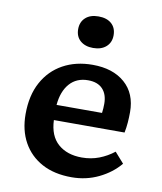

<svg xmlns="http://www.w3.org/2000/svg" viewBox="-87 -840 777 923"><g transform="rotate(10 302.0 -378.0)"><path d="M325 14Q240 14 180 -18.5Q120 -51 87.5 -109.5Q55 -168 55 -247Q55 -338 90 -402.5Q125 -467 187.5 -501.5Q250 -536 332 -536Q431 -536 489.5 -485Q548 -434 548 -343Q548 -318 546 -292.5Q544 -267 539 -242H194Q197 -165 241 -126.5Q285 -88 357 -88Q402 -88 441 -103Q480 -118 513 -144L558 -93Q518 -45 457 -15.5Q396 14 325 14ZM194 -316H416Q419 -338 419 -361Q419 -407 394.5 -433Q370 -459 323 -459Q267 -459 233.5 -421Q200 -383 194 -316ZM319 -616Q280 -616 256.5 -636.5Q233 -657 233 -693Q233 -728 256 -749Q279 -770 319 -770Q360 -770 383 -749.5Q406 -729 406 -693Q406 -658 382.5 -637Q359 -616 319 -616Z"/></g></svg>

Font: Literata 7pt SemiBold
Style: Regular
Weight: 600
Designer: Latin by Veronika Burian and Jose Scaglione. Greek by Irene Vlachou. Cyrillic by Vera Evstafieva.
Foundry: TypeTogether
Version: Version 3.002